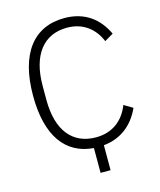

<svg xmlns="http://www.w3.org/2000/svg" viewBox="-125 -800 868 1039"><g transform="rotate(-15 308.5 -280.0)"><path d="M308 11C152 -1 63 -122 63 -347C63 -583 162 -710 335 -710C447 -710 523 -653 566 -561L517 -532C486 -608 423 -656 335 -656C204 -656 127 -559 127 -386V-307C127 -135 204 -42 335 -42C428 -42 491 -93 522 -173L571 -144C532 -56 461 1 364 10V150H308Z"/></g></svg>

Font: Plexus Sans Light
Style: Regular
Weight: 300
Version: Version 2.001;PS 002.001;hotconv 1.0.70;makeotf.lib2.5.58329